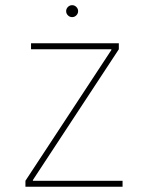

<svg xmlns="http://www.w3.org/2000/svg" viewBox="-20 -710 549 730"><path d="M76.7 -22.7 403.4 -519.9V-522.7H98V-545.5H431.8V-522.7L105.1 -25.6V-22.7H446V0H76.7ZM254.3 -690.3Q263.5 -690.3 270.2 -683.6Q277 -676.8 277 -667.6Q277 -658.4 270.2 -651.6Q263.5 -644.9 254.3 -644.9Q245 -644.9 238.3 -651.6Q231.5 -658.4 231.5 -667.6Q231.5 -676.8 238.3 -683.6Q245 -690.3 254.3 -690.3Z"/></svg>

Font: Inter P Thin
Style: Regular
Weight: 100
Designer: Rasmus Andersson
Foundry: rsms
Version: Version 3.018;git-588b23468